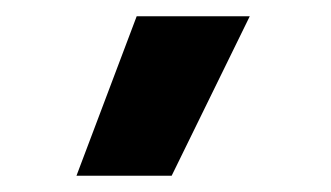

<svg xmlns="http://www.w3.org/2000/svg" viewBox="-20 -104 407 236"><path d="M148 -84 74 112H191L287 -84Z"/></svg>

Font: Maven Pro
Style: Black
Weight: 900
Designer: Joe Prince
Foundry: Joe Prince
Version: Version 1.003